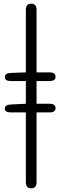

<svg xmlns="http://www.w3.org/2000/svg" viewBox="-20 -770 328 1040"><path d="M39 -331Q6 -331 6 -352.5Q6 -374 39 -375L120 -378V-717Q120 -750 149 -750Q178 -750 178 -717V-378H248Q281 -378 281 -354.5Q281 -331 248 -331H178V-208H248Q281 -208 281 -184.5Q281 -161 248 -161H178V217Q178 250 149 250Q120 250 120 217V-161H39Q6 -161 6 -182Q6 -203 39 -204L120 -208V-331Z"/></svg>

Font: Raw Maruko Gothic CJK TC
Style: Regular
Weight: 400
Version: Version 1.001